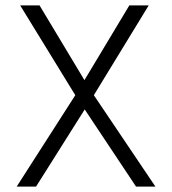

<svg xmlns="http://www.w3.org/2000/svg" viewBox="-20 -694 640 714"><path d="M114 0H42L260 -340L55 -674H127L294 -396L461 -674H533L329 -340L558 0H486L295 -287Z"/></svg>

Font: Hind Vadodara Light
Style: Regular
Weight: 300
Designer: Hitesh Malaviya
Foundry: Indian Type Foundry
Version: Version 1.000;PS 1.0;hotconv 1.0.86;makeotf.lib2.5.63406; tt